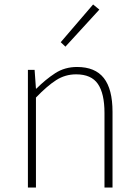

<svg xmlns="http://www.w3.org/2000/svg" viewBox="-20 -840 620 860"><path d="M105 0V-527H135L141 -443H143Q184 -484 227 -512Q270 -540 325 -540Q406 -540 445 -490.5Q484 -441 484 -339V0H448V-334Q448 -421 418.5 -464Q389 -507 321 -507Q272 -507 231.5 -481Q191 -455 141 -403V0ZM273 -631 252 -651 397 -820 425 -797Z"/></svg>

Font: Noto Sans KR Thin
Style: Regular
Weight: 100
Designer: Ryoko NISHIZUKA 西塚涼子 (kana, bopomofo & ideographs); Paul D. Hunt (Latin, Greek & Cyrillic); Sandoll Communications 산돌커뮤니
Foundry: Adobe
Version: Version 2.004-H2;hotconv 1.0.118;makeotfexe 2.5.65603